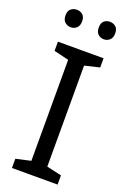

<svg xmlns="http://www.w3.org/2000/svg" viewBox="-171 -964 680 1020"><g transform="rotate(20 169.5 -454.0)"><path d="M298 0H40V-52L124 -71V-642L40 -662V-714H298V-662L214 -642V-71L298 -52ZM30 -859Q30 -885 44 -896.5Q58 -908 77 -908Q96 -908 110 -896.5Q124 -885 124 -859Q124 -834 110 -821.5Q96 -809 77 -809Q58 -809 44 -821.5Q30 -834 30 -859ZM218 -859Q218 -885 231.5 -896.5Q245 -908 264 -908Q283 -908 297 -896.5Q311 -885 311 -859Q311 -834 297 -821.5Q283 -809 264 -809Q245 -809 231.5 -821.5Q218 -834 218 -859Z"/></g></svg>

Font: Noto Sans Batak
Style: Regular
Weight: 400
Designer: Monotype Design Team
Foundry: Monotype Imaging Inc.
Version: Version 2.002; ttfautohint (v1.8.4.7-5d5b)